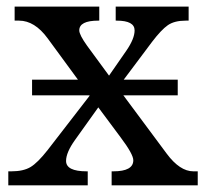

<svg xmlns="http://www.w3.org/2000/svg" viewBox="-20 -556 618 576"><path d="M327.1 -494.1V-536.1H545.9V-494.1H537.1Q503.4 -494.1 483.6 -480.5Q463.9 -466.8 436 -430.2L351.1 -316.9H513.2V-270H350.1L480 -95.2Q519.5 -42 560.1 -42H573.2V0H314.9V-42H319.8Q379.9 -42 379.9 -75.2Q379.9 -93.3 341.8 -144L274.9 -233.9L205.1 -136.2Q178.2 -98.6 178.2 -73.2Q178.2 -42 240.2 -42H243.2V0H4.9V-42H14.2Q49.8 -42 71.3 -54.7Q92.8 -67.4 123 -106L249 -269L248 -270H76.2V-316.9H213.9L123 -440.9Q84 -494.1 37.1 -494.1H23.9V-536.1H277.8V-494.1H274.9Q217.8 -494.1 217.8 -464.8Q217.8 -451.7 241.2 -418.9L307.1 -329.1L358.9 -403.8Q383.8 -439.9 383.8 -464.8Q383.8 -494.1 330.1 -494.1Z"/></svg>

Font: Droid Serif
Style: Regular
Weight: 400
Designer: Monotype Design team
Foundry: Monotype Imaging Inc.
Version: Version 1.03